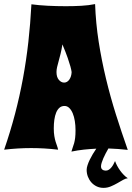

<svg xmlns="http://www.w3.org/2000/svg" viewBox="-28 -724 642 935"><path d="M594.2 144Q583.5 145 570.8 152.3Q558.1 159.7 543.2 168.2Q528.3 176.8 511.5 183.8Q494.6 190.9 476.1 190.9Q458 190.9 443.1 183.8Q428.2 176.8 417.2 164.6Q406.2 152.3 400.1 136.5Q394 120.6 394 103Q394 93.3 398.2 80.6Q402.3 67.9 408.9 54.2Q415.5 40.5 423.8 26.6Q432.1 12.7 440.9 0Q410.6 1.5 380.6 4.6Q350.6 7.8 319.8 14.2Q322.8 2.4 326.4 -6.6Q330.1 -15.6 333 -26.6Q335.9 -37.6 337.9 -52.2Q339.8 -66.9 339.8 -89.8Q339.8 -113.3 336.4 -134.5Q333 -155.8 326.2 -172.1Q319.3 -188.5 309.3 -198.2Q299.3 -208 286.1 -208Q271.5 -208 261.5 -199.2Q251.5 -190.4 245.4 -175.3Q239.3 -160.2 236.6 -140.6Q233.9 -121.1 233.9 -99.1Q233.9 -77.1 236.6 -61.3Q239.3 -45.4 242.9 -33.7Q246.6 -22 250 -12.9Q253.4 -3.9 254.9 4.9Q221.2 1 188.7 -1Q156.2 -2.9 124 -2.9Q91.8 -2.9 59.3 -1Q26.9 1 -7.8 4.9Q22.5 -83 45.2 -169.4Q67.9 -255.9 84 -343.3Q100.1 -430.7 110.1 -520Q120.1 -609.4 125 -703.1Q161.1 -698.2 204.3 -696Q247.6 -693.8 293 -693.8Q331.5 -693.8 367.9 -695.8Q404.3 -697.8 435.1 -704.1Q438.5 -610.8 452.6 -520.5Q466.8 -430.2 488 -341.6Q509.3 -252.9 536.6 -166.3Q564 -79.6 594.2 5.9Q569.3 2.9 546.4 1.5Q523.4 0 500 -1Q493.7 9.8 487.1 22.2Q480.5 34.7 475.3 46.6Q470.2 58.6 467 68.8Q463.9 79.1 463.9 85.9Q463.9 96.7 470.5 101.8Q477.1 106.9 486.8 106.9Q495.6 106.9 502.7 102.1Q509.8 97.2 515.4 90.1Q521 83 525.1 75Q529.3 66.9 532.2 60.1Q536.1 71.3 542.5 83.3Q548.8 95.2 556.9 106.4Q564.9 117.7 574.5 127.4Q584 137.2 594.2 144ZM320.8 -373Q319.8 -382.3 314.9 -400.4Q310.5 -416 301.8 -441.7Q293 -467.3 275.9 -507.8Q272 -482.4 267.1 -462.6Q262.2 -442.9 257.8 -427Q253.4 -411.1 250.2 -397.9Q247.1 -384.8 247.1 -373Q247.1 -348.6 258.5 -335.2Q270 -321.8 284.2 -321.8Q299.3 -321.8 309.6 -336.4Q319.8 -351.1 320.8 -373Z"/></svg>

Font: Spicy Rice
Style: Regular
Weight: 400
Version: Version 1.000